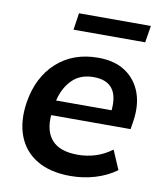

<svg xmlns="http://www.w3.org/2000/svg" viewBox="-80 -755 708 831"><g transform="rotate(10 274.0 -340.0)"><path d="M285 10Q196 10 137.5 -25Q79 -60 55 -123.5Q31 -187 44 -271Q62 -384 134 -449.5Q206 -515 316 -515Q389 -515 436.5 -483Q484 -451 504 -395.5Q524 -340 512 -267L507 -235H158Q152 -164 187 -125Q222 -86 301 -86Q340 -86 377.5 -97.5Q415 -109 450 -135L486 -51Q445 -21 393 -5.5Q341 10 285 10ZM311 -429Q252 -429 216.5 -393Q181 -357 168 -301H412Q424 -429 311 -429ZM189 -616 200 -690H516L504 -616Z"/></g></svg>

Font: Mulish
Style: Bold Italic
Weight: 700
Italic angle: -9°
Designer: Vernon Adams
Foundry: Vernon Adams
Version: Version 3.603; ttfautohint (v1.8.3)